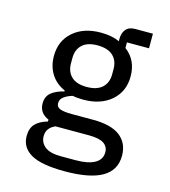

<svg xmlns="http://www.w3.org/2000/svg" viewBox="-118 -686 875 991"><g transform="rotate(15 320.0 -190.0)"><path d="M320 212Q195 212 139 180Q83 148 83 86Q83 45 105 21.5Q127 -2 170 -14V-24Q119 -46 119 -97Q119 -134 143 -154.5Q167 -175 212 -186V-191Q164 -212 138 -253Q112 -294 112 -349Q112 -430 168 -479Q224 -528 316 -528Q375 -528 416 -509V-522Q416 -554 432.5 -573Q449 -592 482 -592H576V-514H458V-484Q522 -436 522 -349Q522 -268 465.5 -219Q409 -170 316 -170Q283 -170 260 -175Q234 -168 215 -154.5Q196 -141 196 -120Q196 -98 217 -90.5Q238 -83 278 -83H392Q490 -83 537.5 -46Q585 -9 585 58Q585 136 519 174Q453 212 320 212ZM280 142H360Q426 142 461.5 122Q497 102 497 63Q497 33 472.5 16.5Q448 0 392 0H214Q168 20 168 64Q168 99 195.5 120.5Q223 142 280 142ZM316 -238Q371 -238 399 -264Q427 -290 427 -335V-363Q427 -408 399 -434Q371 -460 316 -460Q262 -460 234.5 -434Q207 -408 207 -363V-335Q207 -290 234.5 -264Q262 -238 316 -238Z"/></g></svg>

Font: Writer
Style: Regular
Weight: 400
Monospace: yes
Designer: Mike Abbink, Paul van der Laan, Pieter van Rosmalen
Foundry: Bold Monday
Version: Version 2.001 2020